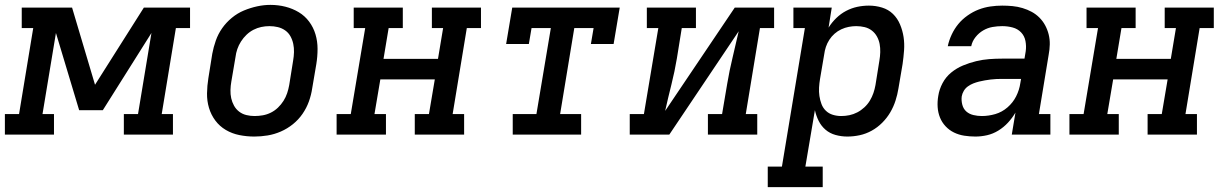

<svg xmlns="http://www.w3.org/2000/svg" viewBox="-37 -551 5007 786"><path d="M-17 0V-84H41L99 -436H52V-520H258L352 -204L552 -520H741V-436H683L625 -84H671V0H470V-84H528L583 -416L384 -100H287L192 -416L137 -84H184V0Z M1004 8Q973 8 943 2Q913 -4 887.5 -19Q862 -34 844.5 -57.5Q827 -81 818.5 -109.5Q810 -138 810.5 -169Q811 -200 816 -231L832 -331Q837 -358 846.5 -385Q856 -412 872.5 -435.5Q889 -459 912 -478Q935 -497 961.5 -508Q988 -519 1015.5 -525Q1043 -531 1070 -531Q1102 -531 1131.5 -523.5Q1161 -516 1186 -501Q1211 -486 1228.5 -462.5Q1246 -439 1254.5 -410.5Q1263 -382 1263 -351Q1263 -320 1258 -289L1241 -189Q1237 -162 1227.5 -135.5Q1218 -109 1201.5 -85Q1185 -61 1162 -42.5Q1139 -24 1112.5 -12.5Q1086 -1 1058.5 3.5Q1031 8 1004 8ZM1005 -76Q1022 -76 1039 -79Q1056 -82 1072 -90Q1088 -98 1101 -110.5Q1114 -123 1123.5 -138Q1133 -153 1138.5 -169.5Q1144 -186 1147 -203L1163 -303Q1166 -320 1166.5 -337.5Q1167 -355 1163.5 -371.5Q1160 -388 1152 -402.5Q1144 -417 1130.5 -426.5Q1117 -436 1100.5 -440Q1084 -444 1066 -444Q1049 -444 1032.5 -440.5Q1016 -437 1000.5 -429Q985 -421 972 -408.5Q959 -396 949.5 -381Q940 -366 934.5 -350Q929 -334 927 -317L910 -217Q907 -200 906.5 -182.5Q906 -165 909.5 -149Q913 -133 921 -118.5Q929 -104 942 -94Q955 -84 971.5 -80Q988 -76 1005 -76Q1005 -76 1005 -76Q1005 -76 1005 -76Z M1341 0V-84H1399L1458 -436H1411V-520H1612V-436H1554L1533 -310H1756L1777 -436H1731V-520H1932V-436H1874L1816 -84H1863V0H1661V-84H1719L1743 -226H1520L1496 -84H1543V0Z M2062 0V-84H2159L2218 -436H2139L2128 -371H2035L2060 -520H2500L2475 -371H2382L2393 -436H2314L2256 -84H2342V0Z M2541 0V-84H2599L2658 -436H2611V-520H2812V-436H2754L2734 -312Q2725 -258 2711.5 -204.5Q2698 -151 2686 -97L2971 -520H3132V-436H3074L3016 -84H3063V0H2861V-84H2919L2940 -208Q2949 -262 2962 -315.5Q2975 -369 2987 -423L2703 0Z M3106 215V131H3164L3258 -436H3211V-520H3368L3355 -438Q3368 -459 3386.5 -477Q3405 -495 3427 -506.5Q3449 -518 3472.5 -523Q3496 -528 3520 -528Q3548 -528 3574 -520Q3600 -512 3618.5 -494Q3637 -476 3647.5 -451Q3658 -426 3662 -399.5Q3666 -373 3664 -345Q3662 -317 3658 -289L3641 -189Q3637 -164 3629 -139Q3621 -114 3607.5 -91Q3594 -68 3574.5 -48.5Q3555 -29 3531.5 -16Q3508 -3 3482.5 2.5Q3457 8 3432 8Q3407 8 3383.5 1.5Q3360 -5 3342.5 -20Q3325 -35 3314.5 -56Q3304 -77 3299 -100L3260 131H3331V215ZM3407 -76Q3424 -76 3440.5 -79.5Q3457 -83 3472.5 -91Q3488 -99 3501.5 -111.5Q3515 -124 3524 -139Q3533 -154 3538.5 -170Q3544 -186 3547 -203L3563 -303Q3566 -320 3566.5 -337.5Q3567 -355 3564 -371Q3561 -387 3553 -401.5Q3545 -416 3532 -426Q3519 -436 3502.5 -440Q3486 -444 3468 -444Q3453 -444 3437.5 -441Q3422 -438 3407 -431Q3392 -424 3379.5 -413Q3367 -402 3358 -388Q3349 -374 3344 -359Q3339 -344 3337 -328L3320 -228Q3317 -210 3316 -192.5Q3315 -175 3317.5 -158Q3320 -141 3326 -125Q3332 -109 3344 -97.5Q3356 -86 3372.5 -81Q3389 -76 3407 -76Z M3956 8Q3933 8 3910.5 4.5Q3888 1 3868.5 -8.5Q3849 -18 3834 -34Q3819 -50 3811 -70Q3803 -90 3801.5 -112.5Q3800 -135 3804 -158Q3808 -185 3821.5 -210.5Q3835 -236 3857 -254Q3879 -272 3905.5 -283Q3932 -294 3959 -300.5Q3986 -307 4012.5 -309Q4039 -311 4066 -311H4157L4162 -341Q4165 -362 4161 -383Q4157 -404 4143 -418.5Q4129 -433 4108.5 -438.5Q4088 -444 4066 -444Q4046 -444 4026 -440.5Q4006 -437 3988 -426.5Q3970 -416 3956.5 -399Q3943 -382 3939 -362H3843Q3848 -386 3859 -409.5Q3870 -433 3886 -452.5Q3902 -472 3924 -487.5Q3946 -503 3969.5 -512Q3993 -521 4017.5 -524.5Q4042 -528 4066 -528Q4087 -528 4108 -526Q4129 -524 4149 -518Q4169 -512 4186.5 -502.5Q4204 -493 4218 -479Q4232 -465 4241.5 -447.5Q4251 -430 4256 -410Q4261 -390 4260.5 -369Q4260 -348 4256 -327L4216 -84H4263V0H4105L4120 -90Q4107 -68 4089.5 -49Q4072 -30 4050 -16.5Q4028 -3 4004 2.5Q3980 8 3956 8ZM3982 -76Q4010 -76 4037.5 -84Q4065 -92 4087.5 -111.5Q4110 -131 4123 -157Q4136 -183 4140 -211L4143 -228H4066Q4054 -228 4042 -227.5Q4030 -227 4018.5 -225.5Q4007 -224 3995 -222Q3983 -220 3971 -217Q3959 -214 3947.5 -209.5Q3936 -205 3925.5 -197.5Q3915 -190 3908.5 -179Q3902 -168 3900 -156Q3898 -139 3902.5 -122Q3907 -105 3919 -94.5Q3931 -84 3948 -80Q3965 -76 3982 -76Z M4341 0V-84H4399L4458 -436H4411V-520H4612V-436H4554L4533 -310H4756L4777 -436H4731V-520H4932V-436H4874L4816 -84H4863V0H4661V-84H4719L4743 -226H4520L4496 -84H4543V0Z"/></svg>

Font: Iosevka Etoile Medium Oblique
Style: Regular
Weight: 500
Italic angle: -9°
Designer: Belleve Invis
Foundry: Belleve Invis
Version: Version 15.5.2; ttfautohint (v1.8.4)